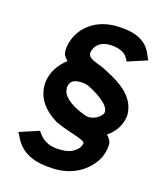

<svg xmlns="http://www.w3.org/2000/svg" viewBox="-155 -814 892 1057"><g transform="rotate(20 291.0 -286.0)"><path d="M355 -605C453 -605 454 -551 463 -550L573 -597C554 -611 546 -712 389 -715C375 -715 360 -715 345 -714C229 -706 156 -637 133 -559C124 -529 123 -502 127 -477C132 -463 142 -452 156 -441C109 -399 83 -345 81 -290C83 -199 137 -144 214 -105C220 -103 224 -101 230 -100C297 -75 396 -65 393 -44C388 -2 343 26 297 30C284 32 271 32 257 32C172 28 152 -27 144 -28L34 19C53 33 74 140 245 143C261 143 277 142 293 142C420 132 493 54 518 -15C528 -46 530 -73 526 -98C520 -112 511 -124 498 -135C544 -172 568 -223 567 -274C559 -359 496 -409 413 -447C393 -456 374 -464 357 -471C316 -487 253 -491 258 -532C264 -578 301 -605 355 -605ZM445 -245C440 -216 391 -182 350 -193C287 -208 210 -245 204 -293C199 -313 206 -334 220 -344C232 -356 284 -363 310 -352C355 -335 446 -291 445 -245Z"/></g></svg>

Font: Bluebird
Style: Obl
Weight: 400
Designer: Jasper
Foundry: Cannot Into Space Fonts
Version: Version 0.98